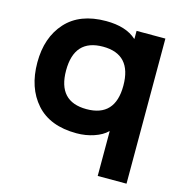

<svg xmlns="http://www.w3.org/2000/svg" viewBox="-121 -751 1033 1075"><g transform="rotate(15 395.5 -214.0)"><path d="M549 -314Q549 -496 383 -496Q217 -496 217 -314Q217 -134 383 -134Q549 -134 549 -314ZM708 -630V211H541V-48H539Q512 -21 464.5 -5Q417 11 364 11Q210 11 130 -79Q50 -169 50 -316Q50 -461 130.5 -550Q211 -639 363 -639Q478 -639 539 -584H541V-630Z"/></g></svg>

Font: Sinkin Sans 700 Bold
Style: Bold
Weight: 700
Designer: Keith Bates
Foundry: K-Type
Version: Sinkin Sans (version 1.0)  by Keith Bates   •   © 2014   www